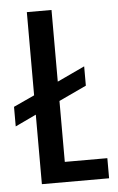

<svg xmlns="http://www.w3.org/2000/svg" viewBox="-70 -661 428 696"><g transform="rotate(-5 143.5 -313.0)"><path d="M144 -73.2H298.8V0H54.2V-252.9L-22 -216.8V-288.1L54.2 -323.2V-626H144V-365.2L244.1 -412.1V-341.8L144 -294.9Z"/></g></svg>

Font: Teko
Style: Regular
Weight: 400
Designer: Manushi Parikh, Jonny Pinhorn
Foundry: Indian Type Foundry
Version: Version 2.000;PS 1.0;hotconv 1.0.79;makeotf.lib2.5.61930